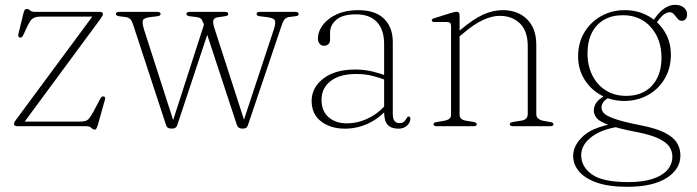

<svg xmlns="http://www.w3.org/2000/svg" viewBox="-20 -510 2816 776"><path d="M387 -435 75 -12 61 -18.5H301Q316.5 -18.5 325.5 -21.2Q334.5 -24 341.5 -33Q348.5 -42 358 -59.5L385 -110.5Q388.5 -116.5 391.2 -118.5Q394 -120.5 397 -120.5Q402 -120.5 404 -117.2Q406 -114 404.5 -108.5L375.5 -5Q372 6 369.2 10Q366.5 14 363 14Q356.5 14 349.2 7Q342 0 328.5 0H51Q42.5 0 39.5 -2.5Q36.5 -5 36.5 -8.5Q36.5 -12 38.5 -16.2Q40.5 -20.5 45.5 -27L355 -445.5L359 -443H145Q129.5 -443 119.8 -439Q110 -435 103.2 -426Q96.5 -417 89 -400.5L75 -370Q71.5 -363 68.8 -360.5Q66 -358 62.5 -358Q57.5 -358 55 -361.5Q52.5 -365 54 -371L74 -453.5Q77 -466.5 80.2 -470.2Q83.5 -474 88.5 -474Q95 -474 101.5 -468Q108 -462 120.5 -462H382Q390 -462 393 -459.8Q396 -457.5 396 -453.5Q396 -450.5 394 -446.2Q392 -442 387 -435Z M678.5 9.5H669.5Q663 9.5 658.2 6Q653.5 2.5 650.5 -6.5L519 -407.5Q513 -426.5 506.2 -433Q499.5 -439.5 488 -441L464 -444Q455 -445 451.8 -447.5Q448.5 -450 448.5 -453.5Q448.5 -457.5 452 -459.8Q455.5 -462 461 -462H616Q622 -462 625.5 -460Q629 -458 629 -454Q629 -450 625.8 -447.5Q622.5 -445 614 -444L588 -441Q562.5 -438 558 -428.8Q553.5 -419.5 562 -391L681.5 -19.5L677.5 -17.5L807 -418.5L827.5 -399L696.5 -4.5Q694 3 689.2 6.2Q684.5 9.5 678.5 9.5ZM965 9.5H955.5Q950.5 9.5 945 5.8Q939.5 2 937 -6L802.5 -415Q797.5 -429.5 791.8 -434.5Q786 -439.5 774.5 -441L749 -444Q740 -445 736.8 -447.5Q733.5 -450 733.5 -454Q733.5 -462 747 -462H889.5Q902.5 -462 902.5 -453.5Q902.5 -449.5 899.2 -447.2Q896 -445 886.5 -444L862 -440.5Q846.5 -438.5 842.8 -429.2Q839 -420 846 -398L969 -17.5L962 -14L1086.5 -390.5Q1095.5 -417.5 1090.8 -427.5Q1086 -437.5 1058 -441L1032.5 -444Q1023.5 -445 1020.2 -447.5Q1017 -450 1017 -454Q1017 -458 1020.5 -460Q1024 -462 1030.5 -462H1174Q1180 -462 1183.5 -459.8Q1187 -457.5 1187 -453.5Q1187 -449.5 1183.8 -447.2Q1180.5 -445 1171 -444L1147 -441Q1137.5 -439.5 1130.8 -432.5Q1124 -425.5 1117 -403.5L982.5 -5.5Q980 3 975.2 6.2Q970.5 9.5 965 9.5Z M1532.5 -57V-66V-71V-331Q1532.5 -390.5 1503.2 -421.2Q1474 -452 1419 -452Q1364.5 -452 1339.2 -430Q1314 -408 1314 -378.5V-350Q1314 -337.5 1307 -331.2Q1300 -325 1289 -325Q1278.5 -325 1271.8 -333.2Q1265 -341.5 1265 -353.5Q1265 -383 1285.2 -409.5Q1305.5 -436 1341.8 -452.5Q1378 -469 1426.5 -469Q1497.5 -469 1532.5 -434Q1567.5 -399 1567.5 -341V-50Q1567.5 -29 1574.8 -20.8Q1582 -12.5 1593.5 -12.5Q1608.5 -12.5 1614 -19Q1619.5 -25.5 1623 -31.5Q1625 -34.5 1626.8 -36.8Q1628.5 -39 1632 -39Q1635 -39 1636.8 -36.8Q1638.5 -34.5 1638.5 -30Q1638.5 -20.5 1632.8 -11.5Q1627 -2.5 1616.2 3.8Q1605.5 10 1590 10Q1561 10 1546.8 -5.8Q1532.5 -21.5 1532.5 -57ZM1239.5 -102.5Q1239.5 -155.5 1286.5 -192.2Q1333.5 -229 1415.5 -229Q1453 -229 1485.8 -221Q1518.5 -213 1545 -202L1543 -185Q1516 -195.5 1485.8 -203.2Q1455.5 -211 1420 -211Q1353.5 -211 1316.5 -182.5Q1279.5 -154 1279.5 -106.5Q1279.5 -61 1308.2 -36.2Q1337 -11.5 1381 -11.5Q1426.5 -11.5 1469.5 -32.5Q1512.5 -53.5 1545.5 -94L1554.5 -81Q1521.5 -37.5 1474.2 -13.8Q1427 10 1374.5 10Q1316 10 1277.8 -19.2Q1239.5 -48.5 1239.5 -102.5Z M1837.5 -449V-46Q1837.5 -36.5 1844 -30.5Q1850.5 -24.5 1861.5 -22.5L1892 -17.5Q1907 -15 1907 -8Q1907 0 1894 0H1744.5Q1738.5 0 1735.2 -2.2Q1732 -4.5 1732 -8Q1732 -12 1735.8 -14Q1739.5 -16 1746.5 -17L1778.5 -22.5Q1790 -25 1796.5 -30.5Q1803 -36 1803 -45.5V-405Q1803 -413 1799.5 -417Q1796 -421 1787 -421H1738Q1730.5 -421 1727.8 -422.8Q1725 -424.5 1725 -427.5Q1725 -430.5 1727.5 -433Q1730 -435.5 1737 -437L1800.5 -457Q1809.5 -460 1815.8 -461.2Q1822 -462.5 1825.5 -462.5Q1831.5 -462.5 1834.5 -459.2Q1837.5 -456 1837.5 -449ZM1826 -353.5 1813 -365 1839 -387.5Q1892 -432.5 1932.2 -450.8Q1972.5 -469 2012 -469Q2073 -469 2110.2 -432.2Q2147.5 -395.5 2147.5 -329V-49Q2147.5 -38 2155 -31.2Q2162.5 -24.5 2175 -22L2202.5 -17Q2209.5 -16 2213.2 -14Q2217 -12 2217 -8Q2217 -4.5 2214 -2.2Q2211 0 2204.5 0H2054Q2040.5 0 2040.5 -8Q2040.5 -15 2055.5 -17.5L2087.5 -22.5Q2100.5 -24.5 2106.8 -31.5Q2113 -38.5 2113 -49V-322.5Q2113 -384.5 2081.5 -415.2Q2050 -446 1999.5 -446Q1968.5 -446 1931.8 -429Q1895 -412 1850 -373.5Z M2567 -4Q2495 -18.5 2462 -30.5Q2429 -42.5 2420 -53.5Q2411 -64.5 2411 -75.5Q2411 -89 2421 -100.5Q2431 -112 2456.5 -124.5L2437.5 -129.5Q2415.5 -119.5 2402.8 -108.5Q2390 -97.5 2385 -86Q2380 -74.5 2380 -63.5Q2380 -46.5 2392.2 -32.2Q2404.5 -18 2441 -4.5Q2477.5 9 2550 23Q2610 34.5 2641.8 49.8Q2673.5 65 2685.5 83.2Q2697.5 101.5 2697.5 123Q2697.5 154 2677 177.2Q2656.5 200.5 2616.8 213.2Q2577 226 2519 226Q2416.5 226 2372.8 195.2Q2329 164.5 2329 117Q2329 74 2374.2 40.8Q2419.5 7.5 2508 -1.5L2493 -15.5Q2384.5 -1.5 2340.5 37Q2296.5 75.5 2296.5 120Q2296.5 154.5 2320.2 182.8Q2344 211 2392.2 228Q2440.5 245 2515.5 245Q2618 245 2674 209.5Q2730 174 2730 118.5Q2730 90 2715.8 67Q2701.5 44 2666 26Q2630.5 8 2567 -4ZM2613 -416.5 2627.5 -409.5Q2649.5 -441.5 2662.5 -451Q2675.5 -460.5 2687 -460.5Q2695.5 -460.5 2701 -455.2Q2706.5 -450 2711.2 -443.5Q2716 -437 2721.5 -431.5Q2727 -426 2735 -426Q2745.5 -426 2751.2 -433Q2757 -440 2757 -452Q2757 -468.5 2743.8 -479.5Q2730.5 -490.5 2708.5 -490.5Q2687 -490.5 2666.5 -477Q2646 -463.5 2628.5 -438.5ZM2691.5 -289.5Q2691.5 -340.5 2666.8 -381.2Q2642 -422 2599.8 -445.5Q2557.5 -469 2505 -469Q2453 -469 2410.2 -445.2Q2367.5 -421.5 2342 -379.5Q2316.5 -337.5 2316.5 -281Q2316.5 -231 2341.5 -190Q2366.5 -149 2408.8 -125.5Q2451 -102 2503.5 -102Q2555 -102 2598 -125.5Q2641 -149 2666.2 -191.5Q2691.5 -234 2691.5 -289.5ZM2497.5 -448.5Q2567.5 -448.5 2610.5 -400.2Q2653.5 -352 2653.5 -276.5Q2653.5 -206 2615.5 -164.2Q2577.5 -122.5 2510.5 -122.5Q2464 -122.5 2428.8 -144.5Q2393.5 -166.5 2374 -205.5Q2354.5 -244.5 2354.5 -294.5Q2354.5 -341.5 2371.5 -376.2Q2388.5 -411 2420.8 -429.8Q2453 -448.5 2497.5 -448.5Z"/></svg>

Font: Fraunces Thin
Style: Regular
Weight: 250
Version: Version 1.000;[b76b70a41]